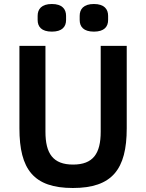

<svg xmlns="http://www.w3.org/2000/svg" viewBox="-20 -927 730 959"><path d="M239 -769C291 -769 310 -794 310 -827V-848C310 -881 291 -907 239 -907C187 -907 168 -881 168 -848V-827C168 -794 187 -769 239 -769ZM449 -769C501 -769 520 -794 520 -827V-848C520 -881 501 -907 449 -907C397 -907 378 -881 378 -848V-827C378 -794 397 -769 449 -769ZM77 -698V-286C77 -81 148 12 344 12C540 12 613 -81 613 -286V-698H483V-269C483 -160 445 -105 345 -105C245 -105 207 -160 207 -269V-698Z"/></svg>

Font: Braiins Sans SemiBold
Style: Regular
Weight: 600
Designer: Mike Abbink, Paul van der Laan, Pieter van Rosmalen, Jiri Chlebus, Lubos Buracinsky
Foundry: Bold Monday, Sudetype
Version: Version 1.000;hotconv 1.0.109;makeotfexe 2.5.65596